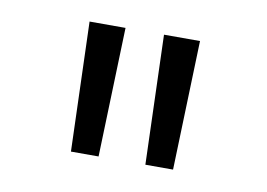

<svg xmlns="http://www.w3.org/2000/svg" viewBox="-42 -787 524 377"><g transform="rotate(10 220.0 -599.0)"><path d="M118.2 -469.7 109.9 -727.5H181.6L173.3 -469.7ZM266.6 -469.7 258.3 -727.5H330.1L321.8 -469.7Z"/></g></svg>

Font: Inter Light
Style: Regular
Weight: 300
Designer: Rasmus Andersson
Foundry: rsms
Version: Version 4.000;git-a52131595